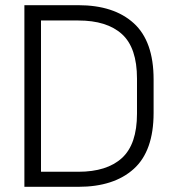

<svg xmlns="http://www.w3.org/2000/svg" viewBox="-20 -720 664 740"><path d="M74 0V-700H282Q419 -700 495.5 -630.5Q572 -561 572 -414V-285Q572 -138 495.5 -69Q419 0 282 0ZM138 -58H282Q392 -58 450 -111Q508 -164 508 -282V-417Q508 -536 450 -588.5Q392 -641 282 -641H138Z"/></svg>

Font: Space Grotesk Frontify Light
Style: Regular
Weight: 300
Designer: Florian Karsten
Version: Version 2.000